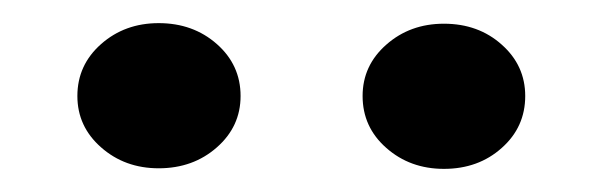

<svg xmlns="http://www.w3.org/2000/svg" viewBox="-20 -750 522 166"><path d="M46.9 -667Q46.9 -693.8 67.4 -711.9Q87.9 -730 117.2 -730Q147 -730 167.5 -711.9Q188 -693.8 188 -667Q188 -640.6 167.5 -622.6Q147 -604.5 117.2 -604.5Q87.9 -604.5 67.4 -622.6Q46.9 -640.6 46.9 -667ZM293.5 -667Q293.5 -693.4 314 -711.4Q334.5 -729.5 363.8 -729.5Q393.6 -729.5 413.8 -711.4Q434.1 -693.4 434.1 -667Q434.1 -640.1 413.8 -622.1Q393.6 -604 363.8 -604Q334.5 -604 314 -622.1Q293.5 -640.1 293.5 -667Z"/></svg>

Font: Vazirmatn RD ExtraBold
Style: Regular
Weight: 800
Designer: Saber Rastikerdar
Foundry: Saber Rastikerdar
Version: Version 32.102